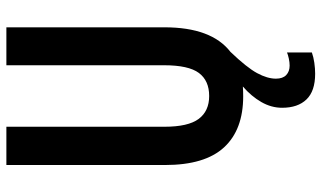

<svg xmlns="http://www.w3.org/2000/svg" viewBox="-218 -536 984 587"><g transform="rotate(-90 273.5 -242.0)"><path d="M327 110Q327 131 338 141.5Q349 152 367 152Q377 152 388.5 149.5Q400 147 407 144V220Q393 225 375.5 227.5Q358 230 342 230Q289 230 263.5 203.5Q238 177 238 129Q238 96 255.5 65.5Q273 35 303 9Q289 10 273 10Q171 10 117 -48.5Q63 -107 63 -229V-714H180V-231Q180 -158 204 -126Q228 -94 274 -94Q321 -94 344.5 -125.5Q368 -157 368 -232V-714H484V-231Q484 -87 409 -29Q361 21 344 52.5Q327 84 327 110Z"/></g></svg>

Font: Noto Sans Thai ExtCond SemBd
Style: Regular
Weight: 600
Width: 2
Designer: Monotype Design Team
Foundry: Monotype Imaging Inc.
Version: Version 2.002; ttfautohint (v1.8.4.7-5d5b)